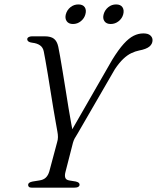

<svg xmlns="http://www.w3.org/2000/svg" viewBox="-20 -868 726 888"><path d="M300.5 -246 499 -591.5Q528 -638.5 552 -665Q576 -691.5 598 -702.5Q620 -713.5 643 -713.5Q665 -713.5 675.2 -704.2Q685.5 -695 685.5 -682.5Q685.5 -664.5 670.8 -652.5Q656 -640.5 623.5 -634.5Q606 -631 587.5 -622.2Q569 -613.5 550 -595.5Q531 -577.5 511 -547.5L338.5 -249.5Q330 -236.5 325.2 -227.5Q320.5 -218.5 317.5 -208L282.5 -71.5Q278.5 -56 282 -46Q285.5 -36 300 -33.5L330.5 -28.5Q340.5 -26 344.2 -22.5Q348 -19 348 -14Q348 -7.5 341.8 -3.8Q335.5 0 322.5 0H128Q118 0 114 -3.5Q110 -7 110 -13Q110 -24.5 131 -28.5L162 -33.5Q180.5 -36 191.5 -46.2Q202.5 -56.5 208 -75L244 -209.5Q248 -222 248 -234Q248 -246 245.5 -259Q243 -272.5 238 -301.2Q233 -330 226.5 -367.8Q220 -405.5 213.8 -446.2Q207.5 -487 201.2 -524.2Q195 -561.5 190 -589.5Q185 -617.5 182.5 -629.5Q179 -648.5 165.2 -658.2Q151.5 -668 128.5 -670.5Q117.5 -672 112 -675.8Q106.5 -679.5 106 -685.5Q105.5 -692 111.8 -696Q118 -700 127.5 -700H187Q215 -700 229.5 -688.8Q244 -677.5 249.5 -652Q252.5 -638.5 257.8 -608Q263 -577.5 269.8 -537.2Q276.5 -497 283.5 -452.8Q290.5 -408.5 297.2 -367.2Q304 -326 310 -293.5Q316 -261 319.5 -244ZM317.5 -757Q297.5 -757 288.5 -770Q279.5 -783 284.5 -802Q290 -822 306 -834.8Q322 -847.5 342.5 -847.5Q363 -847.5 371.8 -834.8Q380.5 -822 375 -802Q370 -783 354 -770Q338 -757 317.5 -757ZM492 -757Q472 -757 463 -770Q454 -783 459.5 -802.5Q465 -822 480.8 -834.8Q496.5 -847.5 517 -847.5Q537.5 -847.5 546.2 -834.8Q555 -822 550 -802Q545 -783 528.8 -770Q512.5 -757 492 -757Z"/></svg>

Font: Fraunces Light
Style: Italic
Weight: 300
Italic angle: -16°
Version: Version 1.000;[b76b70a41]